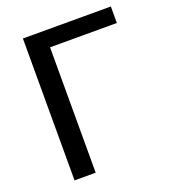

<svg xmlns="http://www.w3.org/2000/svg" viewBox="-132 -816 812 913"><g transform="rotate(-20 274.0 -359.0)"><path d="M533.5 -634.5H195.5V0H88.5V-718H533.5Z"/></g></svg>

Font: Lato 2
Style: Regular
Weight: 500
Designer: Lukasz Dziedzic with Adam Twardoch and Botio Nikoltchev
Foundry: tyPoland Lukasz Dziedzic
Version: Version 2.015; 2015-08-06; http://www.latofonts.com/